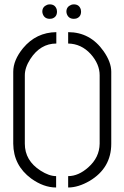

<svg xmlns="http://www.w3.org/2000/svg" viewBox="-20 -832 555 857"><path d="M168.9 -780.3Q168.9 -801.8 190.4 -810.5Q196.3 -812.5 202.1 -812.5Q226.6 -812.5 233.4 -789.1Q234.4 -785.2 234.4 -780.3Q234.4 -755.9 211.9 -749Q207 -748 202.1 -748Q178.7 -748 170.9 -769.5Q168.9 -775.4 168.9 -780.3ZM276.4 -780.3Q276.4 -801.8 297.9 -810.5Q303.7 -812.5 309.6 -812.5Q334 -812.5 340.8 -789.1Q341.8 -785.2 341.8 -780.3Q341.8 -755.9 319.3 -749Q314.5 -748 309.6 -748Q286.1 -748 278.3 -769.5Q276.4 -775.4 276.4 -780.3ZM39.1 -190.4V-511.7Q39.1 -563.5 83 -617.2Q141.6 -687.5 231.4 -688.5V-637.7Q160.2 -637.7 115.2 -568.4Q90.8 -530.3 90.8 -496.1V-190.4Q90.8 -115.2 161.1 -70.3Q199.2 -45.9 230.5 -45.9V4.9Q174.8 4.9 119.1 -35.2Q40 -93.8 39.1 -190.4ZM284.2 4.9V-45.9Q330.1 -45.9 374 -85Q423.8 -128.9 424.8 -190.4V-496.1Q424.8 -545.9 384.8 -590.8Q342.8 -636.7 284.2 -637.7V-688.5Q382.8 -688.5 442.4 -603.5Q476.6 -554.7 476.6 -511.7V-190.4Q476.6 -82 379.9 -24.4Q329.1 4.9 284.2 4.9Z"/></svg>

Font: Post No Bills Jaffna
Style: Regular
Weight: 400
Designer: Kosala Senevirathne, Siva Puranthara, Lasantha Premarathna, Tharique Azeez
Foundry: Mooniak
Version: Version 1.220 ; ttfautohint (v1.6)